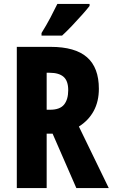

<svg xmlns="http://www.w3.org/2000/svg" viewBox="-20 -951 570 971"><path d="M236 -714Q360 -714 420 -661.5Q480 -609 480 -502Q480 -438 454 -390Q428 -342 379 -311L530 0H366L246 -275H216V0H65V-714ZM231 -583H216V-396H233Q283 -396 304 -422Q325 -448 325 -495Q325 -542 301.5 -562.5Q278 -583 231 -583ZM433 -921Q420 -904 396 -877Q372 -850 345 -821.5Q318 -793 294 -771H190V-784Q215 -824 234.5 -861Q254 -898 270 -931H433Z"/></svg>

Font: Noto Sans Malayalam ExtraCondensed ExtraBold
Style: Regular
Weight: 800
Width: 2
Designer: Jelle Bosma - Monotype Design Team
Foundry: Monotype Imaging Inc.
Version: Version 2.104; ttfautohint (v1.8.4.7-5d5b)